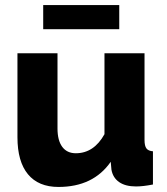

<svg xmlns="http://www.w3.org/2000/svg" viewBox="-20 -738 667 768"><path d="M152.8 -621.1V-717.8H457V-621.1ZM49.8 -189V-524.9H210V-224.1Q210 -176.3 229 -150.6Q248 -125 283.2 -125Q355.5 -125 397.9 -201.2V-524.9H558.1V-178.2Q558.1 -154.3 565.7 -144.3Q573.2 -134.3 591.8 -132.8V0Q552.2 7.8 523.9 7.8Q481.9 7.8 456.8 -9.5Q431.6 -26.9 425.8 -59.1L422.9 -90.8Q353 9.8 213.9 9.8Q133.8 9.8 91.8 -41Q49.8 -91.8 49.8 -189Z"/></svg>

Font: Rawline ExtraBold
Style: Regular
Weight: 800
Designer: Matt McInerney, Pablo Impallari, Rodrigo Fuenzalida
Foundry: Matt McInerney, Pablo Impallari, Rodrigo Fuenzalida
Version: Version 4.020;PS 004.020;hotconv 1.0.88;makeotf.lib2.5.64775